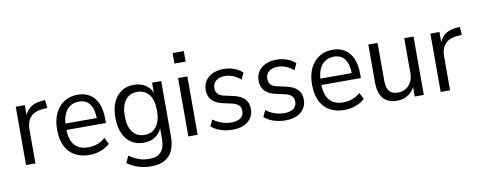

<svg xmlns="http://www.w3.org/2000/svg" viewBox="-71 -1042 3931 1576"><g transform="rotate(-10 1894.5 -254.5)"><path d="M70.8 0V-486.3H146.3V-374.8H137.3Q152.1 -431.7 189.2 -461.1Q226.3 -490.6 290.8 -496.3L317.6 -498.8L323.8 -432L274.9 -427.6Q214.4 -421.1 181.8 -384.1Q149.1 -347.1 149.1 -282.1V0Z M600 8.9Q529.8 8.9 478.5 -19.9Q427.2 -48.7 399.7 -104.5Q372.2 -160.3 372.2 -241.9Q372.2 -319.9 399 -376.2Q425.8 -432.6 474 -463.9Q522.2 -495.3 585.8 -495.3Q647.1 -495.3 689.7 -467.8Q732.3 -440.4 754.4 -387.6Q776.6 -334.8 776.6 -259.7V-226.1H431.3V-279.2H725L710 -265.6Q710 -352.1 679 -394.9Q648.1 -437.7 587.2 -437.7Q542.7 -437.7 511.3 -415.1Q479.8 -392.5 463.4 -350.8Q447 -309.1 447 -249.9V-239.3Q447 -176 464.4 -135.4Q481.8 -94.8 516.4 -74.6Q550.9 -54.4 600.9 -54.4Q639.5 -54.4 675.5 -67.1Q711.6 -79.8 743 -108L770.3 -53.2Q738 -23.9 692.8 -7.5Q647.7 8.9 600 8.9Z M1081.7 188.9Q1025.2 188.9 975.3 172.9Q925.4 156.9 884.2 126.3L910.5 70.1Q938.8 89 965.6 101.7Q992.4 114.3 1020.1 120.3Q1047.8 126.3 1077.9 126.3Q1143.5 126.3 1175.3 90.5Q1207 54.6 1207 -16.6V-135.8H1216.3Q1202.5 -77 1159.6 -44.7Q1116.7 -12.5 1056 -12.5Q995.2 -12.5 951.3 -41.7Q907.4 -70.9 883.8 -125.7Q860.2 -180.4 860.2 -254.1Q860.2 -329.1 883.8 -382.8Q907.4 -436.6 951.4 -465.9Q995.4 -495.3 1056 -495.3Q1117.4 -495.3 1160 -463Q1202.5 -430.8 1216.1 -372.4H1207V-486.3H1283.2V-25Q1283.2 46.1 1260.5 93.7Q1237.8 141.2 1193.3 165.1Q1148.8 188.9 1081.7 188.9ZM1072.9 -74.8Q1137.1 -74.8 1172.2 -121.9Q1207.3 -168.9 1207.3 -254.1Q1207.3 -340.1 1172.2 -386.5Q1137.1 -432.9 1072.9 -432.9Q1009 -432.9 973.8 -386.6Q938.5 -340.3 938.5 -254.1Q938.5 -168.7 973.8 -121.8Q1009 -74.8 1072.9 -74.8Z M1415.2 -608.7V-696.5H1508.5V-608.7ZM1423.8 0V-486.3H1501.2V0Z M1793.3 8.9Q1758.8 8.9 1725.5 1.9Q1692.3 -5.1 1664.8 -17.9Q1637.2 -30.7 1616.5 -49.4L1640.7 -102.8Q1664.9 -85.7 1689.9 -74Q1714.8 -62.4 1740.6 -56.9Q1766.5 -51.4 1793 -51.4Q1843 -51.4 1869.8 -72.1Q1896.7 -92.9 1896.7 -129Q1896.7 -159.6 1878.5 -177.2Q1860.4 -194.8 1823.2 -203.5L1746.7 -220.5Q1689 -233.4 1659.4 -266.3Q1629.9 -299.2 1629.9 -349.3Q1629.9 -394.1 1652 -426.9Q1674.1 -459.6 1713.5 -477.5Q1752.9 -495.3 1804.6 -495.3Q1835 -495.3 1863.5 -488.5Q1891.9 -481.8 1916.9 -469.1Q1941.9 -456.4 1960.3 -436.9L1934.5 -383.3Q1915.9 -400.4 1894.6 -412.2Q1873.3 -424 1851 -430.1Q1828.6 -436.2 1805.1 -436.2Q1757.2 -436.2 1730.1 -414.1Q1702.9 -391.9 1702.9 -352.7Q1702.9 -324.1 1718.9 -305.3Q1735 -286.6 1770.9 -279.2L1847.4 -262.2Q1908.6 -248.8 1938.7 -216.7Q1968.7 -184.5 1968.7 -133.9Q1968.7 -90.4 1947 -58.2Q1925.2 -25.9 1885.8 -8.5Q1846.3 8.9 1793.3 8.9Z M2234.3 8.9Q2199.8 8.9 2166.5 1.9Q2133.3 -5.1 2105.8 -17.9Q2078.2 -30.7 2057.5 -49.4L2081.7 -102.8Q2105.9 -85.7 2130.9 -74Q2155.8 -62.4 2181.6 -56.9Q2207.5 -51.4 2234 -51.4Q2284 -51.4 2310.8 -72.1Q2337.7 -92.9 2337.7 -129Q2337.7 -159.6 2319.5 -177.2Q2301.4 -194.8 2264.2 -203.5L2187.7 -220.5Q2130 -233.4 2100.4 -266.3Q2070.9 -299.2 2070.9 -349.3Q2070.9 -394.1 2093 -426.9Q2115.1 -459.6 2154.5 -477.5Q2193.9 -495.3 2245.6 -495.3Q2276 -495.3 2304.5 -488.5Q2332.9 -481.8 2357.9 -469.1Q2382.9 -456.4 2401.3 -436.9L2375.5 -383.3Q2356.9 -400.4 2335.6 -412.2Q2314.3 -424 2292 -430.1Q2269.6 -436.2 2246.1 -436.2Q2198.2 -436.2 2171.1 -414.1Q2143.9 -391.9 2143.9 -352.7Q2143.9 -324.1 2159.9 -305.3Q2176 -286.6 2211.9 -279.2L2288.4 -262.2Q2349.6 -248.8 2379.7 -216.7Q2409.7 -184.5 2409.7 -133.9Q2409.7 -90.4 2388 -58.2Q2366.2 -25.9 2326.8 -8.5Q2287.3 8.9 2234.3 8.9Z M2725 8.9Q2654.8 8.9 2603.5 -19.9Q2552.2 -48.7 2524.7 -104.5Q2497.2 -160.3 2497.2 -241.9Q2497.2 -319.9 2524 -376.2Q2550.8 -432.6 2599 -463.9Q2647.2 -495.3 2710.8 -495.3Q2772.1 -495.3 2814.7 -467.8Q2857.3 -440.4 2879.4 -387.6Q2901.6 -334.8 2901.6 -259.7V-226.1H2556.3V-279.2H2850L2835 -265.6Q2835 -352.1 2804 -394.9Q2773.1 -437.7 2712.2 -437.7Q2667.7 -437.7 2636.3 -415.1Q2604.8 -392.5 2588.4 -350.8Q2572 -309.1 2572 -249.9V-239.3Q2572 -176 2589.4 -135.4Q2606.8 -94.8 2641.4 -74.6Q2675.9 -54.4 2725.9 -54.4Q2764.5 -54.4 2800.5 -67.1Q2836.6 -79.8 2868 -108L2895.3 -53.2Q2863 -23.9 2817.8 -7.5Q2772.7 8.9 2725 8.9Z M3163.2 8.9Q3113.8 8.9 3079.4 -10.5Q3044.9 -29.9 3027.1 -70.3Q3009.4 -110.8 3009.4 -171.5V-486.3H3086.7V-175.5Q3086.7 -131.7 3097.3 -105.1Q3108 -78.6 3129.4 -67.2Q3150.7 -55.8 3182.1 -55.8Q3218.5 -55.8 3246.9 -72.9Q3275.2 -90 3292 -121.4Q3308.8 -152.9 3308.8 -195.8V-486.3H3386.2V0H3310.8V-103.7H3321Q3303.3 -51.2 3261.8 -21.2Q3220.4 8.9 3163.2 8.9Z M3526.8 0V-486.3H3602.3V-374.8H3593.3Q3608.1 -431.7 3645.2 -461.1Q3682.3 -490.6 3746.8 -496.3L3773.6 -498.8L3779.8 -432L3730.9 -427.6Q3670.4 -421.1 3637.8 -384.1Q3605.1 -347.1 3605.1 -282.1V0Z"/></g></svg>

Font: Nunito Sans 12pt ExtraLight SemiCondensed
Style: Regular
Weight: 200
Width: 4
Version: Version 3.101;gftools[0.9.27]